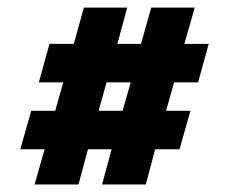

<svg xmlns="http://www.w3.org/2000/svg" viewBox="-20 -597 601 504"><path d="M500 -380.9H437L416 -306.2H480L451.2 -205.1H387.2L362.8 -112.8H248L272.9 -205.1H210.9L186 -112.8H70.8L97.2 -205.1H33.2L62 -306.2H125L146 -380.9H82L109.9 -481.9H173.8L200.2 -577.1H314L288.1 -481.9H350.1L377 -577.1H491.2L463.9 -481.9H527.8ZM259.8 -380.9 238.8 -306.2H301.8L323.2 -380.9Z"/></svg>

Font: Righteous
Style: Regular
Weight: 400
Version: Version 1.000